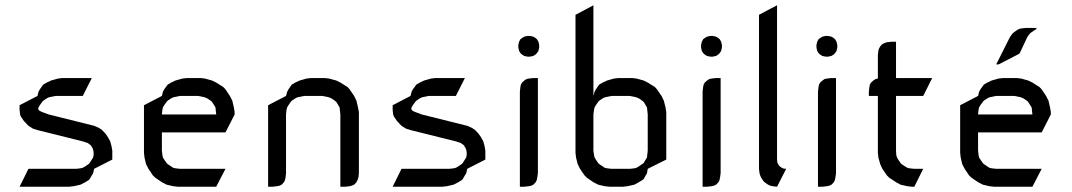

<svg xmlns="http://www.w3.org/2000/svg" viewBox="-20 -708 4065 728"><path d="M54.2 0 87.9 -67.9H269L285.2 -69.8L293.9 -71.8L303.2 -77.1L315.9 -85.9L319.8 -89.8L328.1 -103L333 -110.8L335 -120.1V-126V-128.9L334 -137.2L331.1 -146L324.2 -157.2L312 -166L293.9 -171.9L122.1 -214.8L105 -220.2L87.9 -231L70.8 -249L59.1 -266.1L56.2 -273.9L55.2 -283.2L54.2 -292V-309.1L122.1 -344.2L126 -359.9L130.9 -369.1L140.1 -381.8L144 -387.2L157.2 -395L173.8 -402.8L200.2 -410.2L216.8 -412.1H328.1L293.9 -344.2H190.9L173.8 -340.8L165 -338.9L157.2 -335L144 -326.2L140.1 -321.8L130.9 -309.1L126 -300.8L125 -294.9L126 -292L130.9 -287.1L140.1 -283.2L165 -273.9L336.9 -231L355 -223.1L367.2 -214.8L379.9 -201.2L389.2 -188L397.9 -171.9L402.8 -153.8L405.8 -137.2V-103L336.9 -67.9L333 -50.8L328.1 -43L319.8 -28.8L315.9 -24.9L303.2 -17.1L285.2 -7.8L259.8 -2L242.2 0Z M525.9 -128.9V-309.1L593.8 -344.2L597.7 -359.9L602.5 -369.1L611.8 -381.8L615.7 -387.2L628.9 -395L645.5 -402.8L671.9 -410.2L689 -412.1H740.7L756.8 -410.2L783.7 -402.8L799.8 -395L826.7 -377.9L835 -369.1L851.6 -344.2L860.8 -326.2L866.7 -300.8L869.6 -283.2V-273.9L835 -206.1H593.8V-137.2L595.7 -120.1L597.7 -110.8L602.5 -103L611.8 -89.8L615.7 -85.9L628.9 -77.1L636.7 -71.8L645.5 -69.8L662.6 -67.9H835L799.8 0H654.8L636.7 -2L611.8 -7.8L593.8 -17.1L568.8 -34.2L559.6 -43L543 -67.9L533.7 -85.9L527.8 -110.8ZM593.8 -273.9H799.8L797.9 -292L796.9 -300.8L792 -309.1L783.7 -321.8L778.8 -326.2L765.6 -335L756.8 -338.9L748.5 -340.8L731.9 -344.2H662.6L645.5 -340.8L636.7 -338.9L628.9 -335L615.7 -326.2L611.8 -321.8L602.5 -309.1L597.7 -300.8L595.7 -292Z M996.6 0V-309.1L1064.5 -344.2L1068.8 -359.9L1073.7 -369.1L1082.5 -381.8L1086.4 -387.2L1099.6 -395L1116.7 -402.8L1142.6 -410.2L1159.7 -412.1H1211.4L1227.5 -410.2L1254.9 -402.8L1270.5 -395L1297.9 -377.9L1305.7 -369.1L1322.8 -344.2L1331.5 -326.2L1337.4 -300.8L1340.8 -283.2V-50.8L1338.9 -34.2L1335.4 -24.9L1331.5 -17.1L1322.8 -7.8L1313.5 -3.9L1305.7 -2L1288.6 0H1270.5V-273.9L1268.6 -292L1267.6 -300.8L1262.7 -309.1L1254.9 -321.8L1249.5 -326.2L1236.8 -335L1227.5 -338.9L1219.7 -340.8L1202.6 -344.2H1133.8L1116.7 -340.8L1107.4 -338.9L1099.6 -335L1086.4 -326.2L1082.5 -321.8L1073.7 -309.1L1068.8 -300.8L1066.4 -292L1064.5 -273.9V-50.8L1062.5 -34.2L1060.5 -24.9L1056.6 -17.1L1047.9 -7.8L1039.6 -3.9L1030.8 -2L1013.7 0Z M1468.8 0 1502.4 -67.9H1683.6L1699.7 -69.8L1708.5 -71.8L1717.8 -77.1L1730.5 -85.9L1734.4 -89.8L1742.7 -103L1747.6 -110.8L1749.5 -120.1V-126V-128.9L1748.5 -137.2L1745.6 -146L1738.8 -157.2L1726.6 -166L1708.5 -171.9L1536.6 -214.8L1519.5 -220.2L1502.4 -231L1485.4 -249L1473.6 -266.1L1470.7 -273.9L1469.7 -283.2L1468.8 -292V-309.1L1536.6 -344.2L1540.5 -359.9L1545.4 -369.1L1554.7 -381.8L1558.6 -387.2L1571.8 -395L1588.4 -402.8L1614.7 -410.2L1631.3 -412.1H1742.7L1708.5 -344.2H1605.5L1588.4 -340.8L1579.6 -338.9L1571.8 -335L1558.6 -326.2L1554.7 -321.8L1545.4 -309.1L1540.5 -300.8L1539.6 -294.9L1540.5 -292L1545.4 -287.1L1554.7 -283.2L1579.6 -273.9L1751.5 -231L1769.5 -223.1L1781.7 -214.8L1794.4 -201.2L1803.7 -188L1812.5 -171.9L1817.4 -153.8L1820.3 -137.2V-103L1751.5 -67.9L1747.6 -50.8L1742.7 -43L1734.4 -28.8L1730.5 -24.9L1717.8 -17.1L1699.7 -7.8L1674.3 -2L1656.7 0Z M1945.3 -527.8V-537.1L1947.3 -545.9L1948.2 -549.8L1953.1 -559.1L1959.5 -564L1967.3 -568.8L1971.2 -569.8L1980.5 -571.8H1989.3L1998.5 -569.8L2002.4 -568.8L2010.3 -564L2016.1 -559.1L2021.5 -549.8L2022.5 -545.9L2024.4 -537.1V-527.8L2022.5 -519L2021.5 -515.1L2016.1 -506.8L2010.3 -501L2002.4 -496.1L1998.5 -495.1L1989.3 -493.2H1980.5L1971.2 -495.1L1967.3 -496.1L1959.5 -501L1953.1 -506.8L1948.2 -515.1L1947.3 -519ZM1951.2 0V-359.9L1953.1 -377.9L1955.1 -387.2L1959.5 -395L1968.3 -402.8L1976.1 -408.2L1985.4 -410.2L2002.4 -412.1H2019.5V-50.8L2017.1 -34.2L2015.1 -24.9L2011.2 -17.1L2002.4 -7.8L1994.1 -3.9L1985.4 -2L1968.3 0Z M2162.1 -128.9V-651.9L2230 -688V-344.2L2234.4 -359.9L2239.3 -369.1L2248 -381.8L2252 -387.2L2265.1 -395L2282.2 -402.8L2308.1 -410.2L2325.2 -412.1H2377L2393.1 -410.2L2420.4 -402.8L2436 -395L2463.4 -377.9L2471.2 -369.1L2488.3 -344.2L2497.1 -326.2L2503.4 -300.8L2506.3 -283.2V-103L2436 -67.9L2433.1 -50.8L2428.2 -43L2420.4 -28.8L2415 -24.9L2402.3 -17.1L2385.3 -7.8L2359.4 -2L2342.3 0H2291L2272.9 -2L2248 -7.8L2230 -17.1L2205.1 -34.2L2196.3 -43L2179.2 -67.9L2170.4 -85.9L2164.1 -110.8ZM2230 -137.2 2232.4 -120.1 2234.4 -110.8 2239.3 -103 2248 -89.8 2252 -85.9 2265.1 -77.1 2272.9 -71.8 2282.2 -69.8 2299.3 -67.9H2368.2L2385.3 -69.8L2393.1 -71.8L2402.3 -77.1L2415 -85.9L2420.4 -89.8L2428.2 -103L2433.1 -110.8L2434.1 -120.1L2436 -137.2V-273.9L2434.1 -292L2433.1 -300.8L2428.2 -309.1L2420.4 -321.8L2415 -326.2L2402.3 -335L2393.1 -338.9L2385.3 -340.8L2368.2 -344.2H2299.3L2282.2 -340.8L2272.9 -338.9L2265.1 -335L2252 -326.2L2248 -321.8L2239.3 -309.1L2234.4 -300.8L2232.4 -292L2230 -273.9Z M2638.2 -527.8V-537.1L2640.1 -545.9L2641.1 -549.8L2646 -559.1L2652.3 -564L2660.2 -568.8L2664.1 -569.8L2673.3 -571.8H2682.1L2691.4 -569.8L2695.3 -568.8L2703.1 -564L2709 -559.1L2714.4 -549.8L2715.3 -545.9L2717.3 -537.1V-527.8L2715.3 -519L2714.4 -515.1L2709 -506.8L2703.1 -501L2695.3 -496.1L2691.4 -495.1L2682.1 -493.2H2673.3L2664.1 -495.1L2660.2 -496.1L2652.3 -501L2646 -506.8L2641.1 -515.1L2640.1 -519ZM2644 0V-359.9L2646 -377.9L2647.9 -387.2L2652.3 -395L2661.1 -402.8L2668.9 -408.2L2678.2 -410.2L2695.3 -412.1H2712.4V-50.8L2710 -34.2L2708 -24.9L2704.1 -17.1L2695.3 -7.8L2687 -3.9L2678.2 -2L2661.1 0Z M2857.9 -67.9V-651.9L2926.3 -688V-103L2927.2 -94.2L2928.2 -89.8L2933.1 -81.1L2939 -75.2L2948.2 -69.8L2952.1 -68.8L2960.9 -67.9L2926.3 0L2909.2 -2L2900.9 -3.9L2892.1 -7.8L2878.9 -17.1L2875 -21L2866.2 -34.2L2862.3 -43L2859.9 -50.8Z M3075.7 -527.8V-537.1L3077.6 -545.9L3078.6 -549.8L3083.5 -559.1L3089.8 -564L3097.7 -568.8L3101.6 -569.8L3110.8 -571.8H3119.6L3128.9 -569.8L3132.8 -568.8L3140.6 -564L3146.5 -559.1L3151.9 -549.8L3152.8 -545.9L3154.8 -537.1V-527.8L3152.8 -519L3151.9 -515.1L3146.5 -506.8L3140.6 -501L3132.8 -496.1L3128.9 -495.1L3119.6 -493.2H3110.8L3101.6 -495.1L3097.7 -496.1L3089.8 -501L3083.5 -506.8L3078.6 -515.1L3077.6 -519ZM3081.5 0V-359.9L3083.5 -377.9L3085.4 -387.2L3089.8 -395L3098.6 -402.8L3106.4 -408.2L3115.7 -410.2L3132.8 -412.1H3149.9V-50.8L3147.5 -34.2L3145.5 -24.9L3141.6 -17.1L3132.8 -7.8L3124.5 -3.9L3115.7 -2L3098.6 0Z M3274.4 -344.2V-359.9L3276.4 -377.9L3278.3 -387.2L3282.7 -395L3291.5 -402.8L3299.8 -408.2L3308.6 -410.2V-498L3310.5 -516.1L3312.5 -522.9L3317.4 -532.2L3325.7 -541L3334.5 -544.9L3342.8 -547.9L3360.4 -549.8H3377.4V-412.1H3514.6L3480.5 -344.2H3377.4V-137.2L3378.4 -120.1L3381.3 -110.8L3385.7 -103L3394.5 -89.8L3398.4 -85.9L3411.6 -77.1L3420.4 -71.8L3428.7 -69.8L3446.8 -67.9H3480.5L3446.8 0H3437.5L3420.4 -2L3394.5 -7.8L3377.4 -17.1L3351.6 -34.2L3342.8 -43L3325.7 -67.9L3317.4 -85.9L3310.5 -110.8L3308.6 -128.9V-344.2Z M3620.6 -128.9V-309.1L3688.5 -344.2L3692.4 -359.9L3697.3 -369.1L3706.5 -381.8L3710.4 -387.2L3723.6 -395L3740.2 -402.8L3766.6 -410.2L3783.7 -412.1H3835.4L3851.6 -410.2L3878.4 -402.8L3894.5 -395L3921.4 -377.9L3929.7 -369.1L3946.3 -344.2L3955.6 -326.2L3961.4 -300.8L3964.4 -283.2V-273.9L3929.7 -206.1H3688.5V-137.2L3690.4 -120.1L3692.4 -110.8L3697.3 -103L3706.5 -89.8L3710.4 -85.9L3723.6 -77.1L3731.4 -71.8L3740.2 -69.8L3757.3 -67.9H3929.7L3894.5 0H3749.5L3731.4 -2L3706.5 -7.8L3688.5 -17.1L3663.6 -34.2L3654.3 -43L3637.7 -67.9L3628.4 -85.9L3622.6 -110.8ZM3688.5 -273.9H3894.5L3892.6 -292L3891.6 -300.8L3886.2 -309.1L3878.4 -321.8L3873.5 -326.2L3860.4 -335L3851.6 -338.9L3843.3 -340.8L3826.7 -344.2H3757.3L3740.2 -340.8L3731.4 -338.9L3723.6 -335L3710.4 -326.2L3706.5 -321.8L3697.3 -309.1L3692.4 -300.8L3690.4 -292ZM3757.3 -463.9 3809.6 -567.9 3818.4 -580.1 3822.3 -584 3834.5 -592.8 3843.3 -598.1 3852.5 -600.1 3869.6 -602.1H3909.7V-598.1L3901.4 -592.8L3888.7 -584L3884.3 -580.1L3875.5 -567.9L3846.7 -506.8L3842.3 -502.9L3766.6 -463.9Z"/></svg>

Font: Petahja
Style: Regular
Weight: 400
Designer: T. Christopher White
Version: Version 1.1